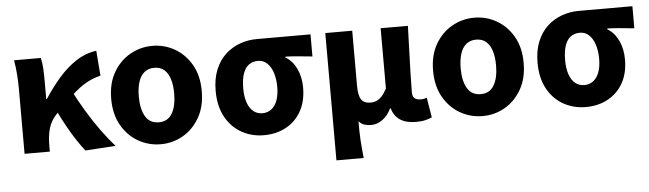

<svg xmlns="http://www.w3.org/2000/svg" viewBox="-48 -764 3893 1151"><g transform="rotate(-5 1898.0 -188.0)"><path d="M76 0V-392Q76 -426 73 -473Q70 -520 62 -564H223Q230 -537 232 -501Q234 -465 234 -425V-316H238Q281 -382 329.5 -438Q378 -494 435 -531.5Q492 -569 558 -578L570 -427Q525 -417 483.5 -393.5Q442 -370 395 -327Q348 -284 284 -216Q254 -183 241 -140Q228 -97 228 -34V0ZM441 12Q418 -17 393 -55Q368 -93 342 -139Q316 -185 290 -239L394 -344Q423 -288 461 -224.5Q499 -161 541.5 -102.5Q584 -44 624 0Z M895 14Q823 14 761 -21Q699 -56 660.5 -122.5Q622 -189 622 -282Q622 -376 660.5 -442Q699 -508 761 -543Q823 -578 895 -578Q967 -578 1028.5 -543Q1090 -508 1128.5 -442Q1167 -376 1167 -282Q1167 -189 1128.5 -122.5Q1090 -56 1028.5 -21Q967 14 895 14ZM895 -118Q949 -118 975 -162.5Q1001 -207 1001 -282Q1001 -332 989.5 -369Q978 -406 954.5 -426Q931 -446 895 -446Q859 -446 835 -426Q811 -406 799.5 -369Q788 -332 788 -282Q788 -207 814 -162.5Q840 -118 895 -118Z M1516 14Q1443 14 1382.5 -19.5Q1322 -53 1286 -118Q1250 -183 1250 -276Q1250 -349 1272.5 -403.5Q1295 -458 1333.5 -493.5Q1372 -529 1421 -546.5Q1470 -564 1523 -564H1846V-431Q1800 -435 1764 -439Q1728 -443 1684 -444V-439Q1726 -414 1750 -364.5Q1774 -315 1774 -250Q1774 -168 1741 -109Q1708 -50 1649.5 -18Q1591 14 1516 14ZM1518 -118Q1549 -118 1572 -135.5Q1595 -153 1607.5 -186.5Q1620 -220 1620 -267Q1620 -313 1608.5 -350.5Q1597 -388 1574 -410.5Q1551 -433 1518 -433Q1487 -433 1464 -417Q1441 -401 1428.5 -366Q1416 -331 1416 -276Q1416 -226 1428.5 -190.5Q1441 -155 1464 -136.5Q1487 -118 1518 -118Z M1935 202V-564H2097V-234Q2097 -173 2114 -149Q2131 -125 2168 -125Q2188 -125 2205 -132Q2222 -139 2237.5 -156Q2253 -173 2268 -201V-564H2432Q2430 -498 2427.5 -424Q2425 -350 2423 -282.5Q2421 -215 2421 -166Q2421 -139 2434 -128.5Q2447 -118 2471 -118Q2479 -118 2488 -119.5Q2497 -121 2507 -125L2527 -5Q2509 3 2487 8.5Q2465 14 2430 14Q2371 14 2335 -10Q2299 -34 2286 -81H2283Q2262 -38 2230 -14.5Q2198 9 2161 9Q2139 9 2120.5 3Q2102 -3 2087 -20Q2087 12 2087.5 39.5Q2088 67 2089.5 93Q2091 119 2093.5 145.5Q2096 172 2099 202Z M2832 14Q2760 14 2698 -21Q2636 -56 2597.5 -122.5Q2559 -189 2559 -282Q2559 -376 2597.5 -442Q2636 -508 2698 -543Q2760 -578 2832 -578Q2904 -578 2965.5 -543Q3027 -508 3065.5 -442Q3104 -376 3104 -282Q3104 -189 3065.5 -122.5Q3027 -56 2965.5 -21Q2904 14 2832 14ZM2832 -118Q2886 -118 2912 -162.5Q2938 -207 2938 -282Q2938 -332 2926.5 -369Q2915 -406 2891.5 -426Q2868 -446 2832 -446Q2796 -446 2772 -426Q2748 -406 2736.5 -369Q2725 -332 2725 -282Q2725 -207 2751 -162.5Q2777 -118 2832 -118Z M3453 14Q3380 14 3319.5 -19.5Q3259 -53 3223 -118Q3187 -183 3187 -276Q3187 -349 3209.5 -403.5Q3232 -458 3270.5 -493.5Q3309 -529 3358 -546.5Q3407 -564 3460 -564H3783V-431Q3737 -435 3701 -439Q3665 -443 3621 -444V-439Q3663 -414 3687 -364.5Q3711 -315 3711 -250Q3711 -168 3678 -109Q3645 -50 3586.5 -18Q3528 14 3453 14ZM3455 -118Q3486 -118 3509 -135.5Q3532 -153 3544.5 -186.5Q3557 -220 3557 -267Q3557 -313 3545.5 -350.5Q3534 -388 3511 -410.5Q3488 -433 3455 -433Q3424 -433 3401 -417Q3378 -401 3365.5 -366Q3353 -331 3353 -276Q3353 -226 3365.5 -190.5Q3378 -155 3401 -136.5Q3424 -118 3455 -118Z"/></g></svg>

Font: Noto Sans SC ExtraBold
Style: Regular
Weight: 800
Designer: Ryoko NISHIZUKA 西塚涼子 (kana, bopomofo & ideographs); Paul D. Hunt (Latin, Greek & Cyrillic); Sandoll Communications 산돌커뮤니
Foundry: Adobe
Version: Version 2.004-H2;hotconv 1.0.118;makeotfexe 2.5.65603